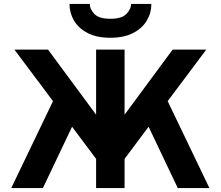

<svg xmlns="http://www.w3.org/2000/svg" viewBox="-20 -951 1116 971"><path d="M37 0 248 -439.5 53 -700H223L466 -371V-700H610V-371L853 -700H1023L828 -439.5L1039 0H879L731.5 -310L610 -147.5V0H466V-147.5L344.5 -310L197 0ZM538 -760Q469.5 -760 423.5 -783.8Q377.5 -807.5 354.5 -846.5Q331.5 -885.5 331.5 -931H434Q434 -905 457.2 -880.5Q480.5 -856 538 -856Q595.5 -856 619.2 -880.5Q643 -905 643 -931H745.5Q745.5 -885.5 722.2 -846.5Q699 -807.5 652.8 -783.8Q606.5 -760 538 -760Z"/></svg>

Font: Overpass ExtraBold
Style: Regular
Weight: 800
Designer: Delve Withrington, Dave Bailey, Thomas Jockin
Foundry: Delve Fonts LLC
Version: Version 4.000; ttfautohint (v1.8.3)